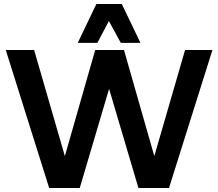

<svg xmlns="http://www.w3.org/2000/svg" viewBox="-20 -948 1100 968"><path d="M1051 -696 832 0H678L530 -500L382 0H228L9 -696H152L307 -161L460 -696H605L758 -161L913 -696ZM466 -928H594L688 -732H589L529 -842L471 -732H372Z"/></svg>

Font: AmikoBold
Style: Bold
Weight: 700
Designer: Pablo Impallari, Rodrigo Fuenzalida, Andres Torresi
Foundry: Impallari Type
Version: Version 1.000; ttfautohint (v1.3)